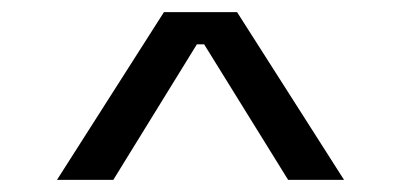

<svg xmlns="http://www.w3.org/2000/svg" viewBox="-20 -720 660 316"><path d="M73.8 -424 249.8 -700H370.2L546.2 -424H454.2L316 -647H304L166.5 -424Z"/></svg>

Font: Space 7353
Style: Regular
Weight: 400
Designer: Christine Claussen + Ruben Lyon  (Space 7353)
Version: Version 1.000;FEAKit 1.0